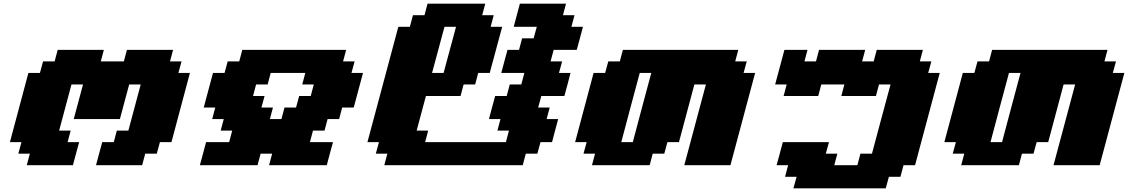

<svg xmlns="http://www.w3.org/2000/svg" viewBox="-20 -895 6110 1040"><path d="M500 0H750L766.6 -62.5H829.1L846.2 -125H908.7Q925.3 -187.5 958.7 -312.5Q992.2 -437.5 1008.8 -500H946.3L963.4 -562.5H900.9L917.5 -625H667.5L650.9 -562.5H525.9L542.5 -625H292.5L275.9 -562.5H213.4L196.3 -500H133.8Q117.2 -437.5 83.7 -312.5Q50.3 -187.5 33.7 -125H96.2L79.1 -62.5H141.6L125 0H375Q380.4 -21 391.6 -62.5Q402.8 -104 408.7 -125H346.2L362.8 -187.5H300.3Q311.5 -229 333.7 -312.3Q356 -395.5 367.2 -437.5H429.7L379.4 -250H629.4L679.7 -437.5H742.2Q731 -396 708.7 -312.5Q686.5 -229 675.3 -187.5H612.8L596.2 -125H533.7Q527.8 -104 516.8 -62.5Q505.9 -21 500 0Z M1437.5 0H1750Q1755.4 -21 1766.6 -62.5Q1777.8 -104 1783.7 -125H1658.7L1675.3 -187.5H1737.8L1754.4 -250H1816.9L1833.5 -312.5H1896L1946.3 -500H1883.8L1900.9 -562.5H1838.4L1855 -625H1292.5L1275.9 -562.5H1213.4L1196.3 -500H1133.8L1083.5 -312.5H1146L1129.4 -250H1191.9L1175.3 -187.5H1237.8L1221.2 -125H1096.2Q1090.8 -104 1079.6 -62.5Q1068.4 -21 1062.5 0H1375L1391.6 -62.5H1454.1ZM1504.4 -250H1441.9L1458.5 -312.5H1396L1413.1 -375H1350.6L1367.2 -437.5H1429.7L1446.3 -500H1633.8L1617.2 -437.5H1679.7L1663.1 -375H1600.6L1583.5 -312.5H1521Z M2061.5 0H2811.5L2828.1 -62.5H2890.6L2907.7 -125H2970.2Q2975.6 -145.5 2986.6 -187.3Q2997.6 -229 3003.4 -250H2940.9L2957.5 -312.5H2895L2912.1 -375H3037.1Q3043 -395.5 3054 -437.3Q3064.9 -479 3070.3 -500H3007.8L3024.9 -562.5H2962.4L2979 -625H3104Q3109.9 -645.5 3121.1 -687.3Q3132.3 -729 3137.7 -750H3075.2L3091.8 -812.5H3029.3L3045.9 -875H2795.9Q2790.5 -854.5 2779.3 -812.5Q2768.1 -770.5 2762.7 -750H2887.7L2870.6 -687.5H2808.1L2791.5 -625H2729Q2723.1 -604 2711.9 -562.3Q2700.7 -520.5 2695.3 -500H2820.3L2803.7 -437.5H2741.2L2724.6 -375H2662.1Q2656.2 -354 2645 -312.3Q2633.8 -270.5 2628.4 -250H2690.9L2674.3 -187.5H2736.8L2720.2 -125H2282.7L2299.3 -187.5H2236.8L2287.1 -375H2474.6L2491.2 -437.5H2553.7L2570.3 -500H2632.8Q2644 -541.5 2666.5 -625Q2689 -708.5 2700.2 -750H2637.7L2654.3 -812.5H2591.8L2608.4 -875H2295.9L2279.3 -812.5H2216.8L2200.2 -750H2137.7Q2109.9 -646 2054 -437.5Q1998 -229 1970.2 -125H2032.7L2015.6 -62.5H2078.1ZM2382.8 -500H2320.3Q2331.5 -541.5 2354 -625Q2376.5 -708.5 2387.7 -750H2450.2Q2439 -708.5 2416.5 -625Q2394 -541.5 2382.8 -500Z M3686.5 0H3936.5Q3958.5 -83 4003.4 -250Q4048.3 -417 4070.3 -500H4007.8L4024.9 -562.5H3962.4L3979 -625H3354L3337.4 -562.5H3274.9L3257.8 -500H3195.3Q3178.7 -437.5 3145.3 -312.5Q3111.8 -187.5 3095.2 -125H3157.7L3140.6 -62.5H3203.1L3186.5 0H3499L3515.6 -62.5H3578.1L3595.2 -125H3657.7L3741.2 -437.5H3803.7ZM3407.7 -125H3345.2Q3361.8 -187.5 3395 -312.5Q3428.2 -437.5 3445.3 -500H3507.8Q3490.7 -437.5 3457.5 -312.5Q3424.3 -187.5 3407.7 -125Z M4277.8 125H4777.8L4794.9 62.5H4857.4L4874 0H4936.5Q4958.5 -83 5003.4 -250Q5048.3 -417 5070.3 -500H5007.8L5024.9 -562.5H4962.4L4979 -625H4729L4712.4 -562.5H4649.9L4666.5 -625H4416.5L4399.9 -562.5H4337.4L4354 -625H4229L4178.7 -437.5H4241.2L4224.6 -375H4412.1L4428.7 -437.5H4553.7L4537.1 -375H4724.6L4741.2 -437.5H4803.7Q4786.6 -375 4753.2 -250Q4719.7 -125 4703.1 -62.5H4640.6L4624 0H4499L4515.6 -62.5H4453.1L4470.2 -125H4220.2Q4214.8 -104 4203.6 -62.5Q4192.4 -21 4186.5 0H4249L4232.4 62.5H4294.9Z M5686.5 0H5936.5Q5958.5 -83 6003.4 -250Q6048.3 -417 6070.3 -500H6007.8L6024.9 -562.5H5962.4L5979 -625H5354L5337.4 -562.5H5274.9L5257.8 -500H5195.3Q5178.7 -437.5 5145.3 -312.5Q5111.8 -187.5 5095.2 -125H5157.7L5140.6 -62.5H5203.1L5186.5 0H5499L5515.6 -62.5H5578.1L5595.2 -125H5657.7L5741.2 -437.5H5803.7ZM5407.7 -125H5345.2Q5361.8 -187.5 5395 -312.5Q5428.2 -437.5 5445.3 -500H5507.8Q5490.7 -437.5 5457.5 -312.5Q5424.3 -187.5 5407.7 -125Z"/></svg>

Font: Faithful 32x
Style: BoldOblique
Weight: 400
Foundry: Faithful Resource Pack
Version: Version 1.0; January 27, 2023